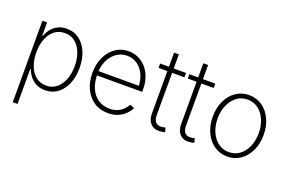

<svg xmlns="http://www.w3.org/2000/svg" viewBox="-107 -1066 2499 1660"><g transform="rotate(20 1142.5 -236.0)"><path d="M90.3 204.1V-545.9H133.3V-423.8H138.7Q151.4 -459 174.8 -488.5Q198.2 -518.1 233.4 -535.6Q268.6 -553.2 314.9 -553.2Q380.4 -553.2 429.2 -517.1Q478 -481 505.1 -417.2Q532.2 -353.5 532.2 -271.5Q532.2 -189 505.4 -125Q478.5 -61 429.7 -24.7Q380.9 11.7 315.4 11.7Q268.6 11.7 233.6 -6.3Q198.7 -24.4 175 -54.2Q151.4 -84 138.7 -119.1H134.3V204.1ZM311 -29.3Q366.2 -29.3 405.8 -61.5Q445.3 -93.8 466.3 -148.7Q487.3 -203.6 487.3 -272Q487.3 -339.8 466.3 -394.3Q445.3 -448.7 406 -480.5Q366.7 -512.2 311 -512.2Q255.9 -512.2 216.3 -481Q176.8 -449.7 155.5 -395.5Q134.3 -341.3 134.3 -272Q134.3 -202.6 155.3 -147.7Q176.3 -92.8 216.1 -61Q255.9 -29.3 311 -29.3Z M894 11.7Q820.3 11.7 765.4 -24.9Q710.4 -61.5 680.4 -125.2Q650.4 -189 650.4 -270.5Q650.4 -352.1 680.4 -416Q710.4 -480 763.2 -516.6Q815.9 -553.2 883.3 -553.2Q929.7 -553.2 970.9 -534.9Q1012.2 -516.6 1043.7 -481.7Q1075.2 -446.8 1093.3 -397Q1111.3 -347.2 1111.3 -283.2V-262.7H678.2V-302.2H1087.4L1066.9 -286.6Q1066.9 -350.1 1043.9 -401.4Q1021 -452.6 979.7 -482.4Q938.5 -512.2 883.3 -512.2Q829.6 -512.2 786.9 -481.9Q744.1 -451.7 719.7 -400.4Q695.3 -349.1 695.3 -286.1V-268.1Q695.3 -199.7 719 -145.8Q742.7 -91.8 787.4 -60.5Q832 -29.3 894 -29.3Q939 -29.3 970.5 -44.2Q1002 -59.1 1022.2 -81.1Q1042.5 -103 1052.7 -123L1093.3 -106.9Q1081.1 -79.6 1054.7 -52.2Q1028.3 -24.9 988.3 -6.6Q948.2 11.7 894 11.7Z M1411.6 -545.9V-505.9H1173.3V-545.9ZM1254.4 -675.8H1298.3V-116.7Q1298.3 -71.8 1319.8 -50.8Q1341.3 -29.8 1380.9 -36.6Q1386.2 -37.6 1393.6 -39.1Q1400.9 -40.5 1406.7 -41.5L1416.5 -2.4Q1409.2 0 1400.1 1.7Q1391.1 3.4 1382.8 3.9Q1322.8 12.7 1288.6 -20.8Q1254.4 -54.2 1254.4 -114.3Z M1680.7 -545.9V-505.9H1442.4V-545.9ZM1523.4 -675.8H1567.4V-116.7Q1567.4 -71.8 1588.9 -50.8Q1610.4 -29.8 1649.9 -36.6Q1655.3 -37.6 1662.6 -39.1Q1669.9 -40.5 1675.8 -41.5L1685.5 -2.4Q1678.2 0 1669.2 1.7Q1660.2 3.4 1651.9 3.9Q1591.8 12.7 1557.6 -20.8Q1523.4 -54.2 1523.4 -114.3Z M1991.7 11.7Q1924.3 11.7 1871.3 -24.9Q1818.4 -61.5 1788.1 -125.2Q1757.8 -189 1757.8 -271Q1757.8 -353 1788.1 -416.7Q1818.4 -480.5 1871.3 -516.8Q1924.3 -553.2 1991.7 -553.2Q2059.6 -553.2 2112.3 -516.8Q2165 -480.5 2195.3 -416.5Q2225.6 -352.5 2225.6 -271Q2225.6 -189 2195.3 -125.2Q2165 -61.5 2112.3 -24.9Q2059.6 11.7 1991.7 11.7ZM1991.7 -29.3Q2048.8 -29.3 2091.3 -61.5Q2133.8 -93.8 2157.2 -148.7Q2180.7 -203.6 2180.7 -271Q2180.7 -337.9 2157.2 -392.8Q2133.8 -447.8 2091.3 -480Q2048.8 -512.2 1991.7 -512.2Q1935.1 -512.2 1892.6 -479.7Q1850.1 -447.3 1826.4 -392.8Q1802.7 -338.4 1802.7 -271Q1802.7 -203.6 1826.4 -148.7Q1850.1 -93.8 1892.6 -61.5Q1935.1 -29.3 1991.7 -29.3Z"/></g></svg>

Font: Inter ExtraLight
Style: Regular
Weight: 250
Designer: Rasmus Andersson
Foundry: rsms
Version: Version 4.001;git-66647c0bb